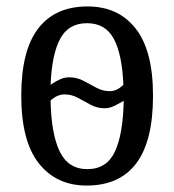

<svg xmlns="http://www.w3.org/2000/svg" viewBox="-20 -566 541 596"><path d="M249 10Q155 10 100.5 -59Q46 -128 46 -269Q46 -409 98.5 -477.5Q151 -546 252 -546Q347 -546 401 -477.5Q455 -409 455 -269Q455 -128 403 -59Q351 10 249 10ZM321 -283Q331 -283 341.5 -287.5Q352 -292 363 -303Q359 -398 333 -446Q307 -494 250 -494Q193 -494 167 -446Q141 -398 137 -303Q155 -315 168 -320.5Q181 -326 195 -326Q219 -326 239.5 -315Q260 -304 279.5 -293.5Q299 -283 321 -283ZM251 -41Q311 -41 336.5 -95Q362 -149 364 -253Q345 -242 332 -236Q319 -230 305 -230Q281 -230 261 -241Q241 -252 221.5 -262.5Q202 -273 180 -273Q158 -273 137 -254Q139 -150 165.5 -95.5Q192 -41 251 -41Z"/></svg>

Font: Noto Serif Condensed
Style: Regular
Weight: 400
Width: 3
Designer: Monotype Design Team
Foundry: Monotype Imaging Inc.
Version: Version 2.013; ttfautohint (v1.8.4.7-5d5b)